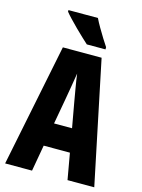

<svg xmlns="http://www.w3.org/2000/svg" viewBox="-135 -1004 801 1082"><g transform="rotate(15 265.0 -463.5)"><path d="M5 0 150 -716H376L525 0H369L342 -153H189L162 0ZM239 -434 213 -289H318L292 -434Q286 -469 278 -515Q270 -561 266 -594Q261 -561 253 -515Q245 -469 239 -434ZM276 -767Q263 -779 242 -798.5Q221 -818 198.5 -840.5Q176 -863 156.5 -883.5Q137 -904 126 -918V-927H298Q308 -906 324.5 -877.5Q341 -849 357.5 -822.5Q374 -796 385 -780V-767Z"/></g></svg>

Font: Noto Sans Mono Condensed Black
Style: Regular
Weight: 900
Width: 3
Designer: Monotype Design Team
Foundry: Monotype Imaging Inc.
Version: Version 2.014